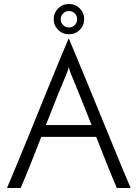

<svg xmlns="http://www.w3.org/2000/svg" viewBox="-20 -938 686 958"><path d="M563 0Q543 -46 516 -113Q489 -180 460 -255H186Q157 -180 130 -113Q103 -46 83 0H15Q30 -36 55 -95.5Q80 -155 109 -226Q138 -297 169 -373.5Q200 -450 229 -521Q258 -592 282.5 -651Q307 -710 323 -747Q338 -710 363 -651Q388 -592 417 -521Q446 -450 477.5 -373.5Q509 -297 538 -226Q567 -155 591.5 -95.5Q616 -36 632 0ZM313 -572Q293 -525 265.5 -457Q238 -389 209 -314H437Q407 -389 380 -457Q353 -525 333 -572Q331 -576 328 -585.5Q325 -595 323 -603Q321 -595 318 -585.5Q315 -576 313 -572ZM248 -843Q248 -874 270 -896Q292 -918 324 -918Q356 -918 378 -896Q400 -874 400 -843Q400 -811 378 -789Q356 -767 324 -767Q292 -767 270 -789Q248 -811 248 -843ZM283 -842Q283 -825 295 -813Q307 -801 324 -801Q341 -801 353 -813Q365 -825 365 -842Q365 -859 353 -871Q341 -883 324 -883Q307 -883 295 -871Q283 -859 283 -842Z"/></svg>

Font: Josefin Sans
Style: Regular
Weight: 400
Designer: Santiago Orozco
Foundry: Typemade
Version: Version 1.0